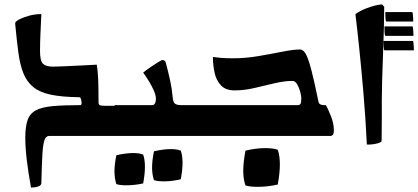

<svg xmlns="http://www.w3.org/2000/svg" viewBox="-20 -618 1902 873"><path d="M456 -137H541V0Q511 0 480.5 0Q450 0 413 0Q376 0 325.5 0Q275 0 204 0Q190 0 183 17Q176 34 173 80.5Q170 127 168 214Q168 223 159 227.5Q150 232 139 233.5Q128 235 121 235Q109 169 102 111.5Q95 54 95 8Q95 -42 105.5 -72Q116 -102 143.5 -116.5Q171 -131 220 -135.5Q269 -140 345 -140Q351 -140 351 -150Q351 -159 347 -170Q346 -176 339 -176Q261 -177 211 -187.5Q161 -198 131.5 -222Q102 -246 86.5 -284.5Q71 -323 63.5 -379Q56 -435 49 -510Q49 -517 54 -521Q59 -525 70 -531Q88 -540 114 -547Q140 -554 168 -554Q166 -510 164 -466.5Q162 -423 162 -385Q162 -341 175.5 -328Q189 -315 221 -315Q234 -315 268.5 -316.5Q303 -318 344.5 -320Q386 -322 420 -324Q425 -294 426.5 -255.5Q428 -217 428 -152Q428 -145 432 -141Q436 -137 456 -137Z M802 -140H860V0H501V-140H672Q680 -140 684.5 -148Q689 -156 689 -169Q689 -184 680 -205Q671 -226 657.5 -248Q644 -270 631 -288Q646 -300 664 -312.5Q682 -325 697 -334Q712 -343 716 -345Q725 -345 729 -341.5Q733 -338 734 -332Q745 -292 753.5 -252.5Q762 -213 765 -177Q767 -152 776.5 -146Q786 -140 802 -140ZM509 219Q501 195 500.5 164Q500 133 509 88Q547 79 579.5 78Q612 77 631 85Q647 130 631 216Q594 224 560 224.5Q526 225 509 219ZM680 201Q672 177 671.5 146Q671 115 680 70Q718 61 750.5 60Q783 59 802 67Q818 112 802 197Q765 206 731 206.5Q697 207 680 201Z M1350 -171Q1350 -182 1345 -201Q1340 -220 1331 -235Q1322 -250 1310 -250Q1273 -250 1228.5 -239.5Q1184 -229 1137.5 -218Q1091 -207 1047 -207Q1006 -207 984.5 -230Q963 -253 955.5 -288Q948 -323 948 -359Q962 -357 983 -355Q1004 -353 1041 -353Q1097 -353 1155.5 -363Q1214 -373 1264 -383Q1314 -393 1344 -393Q1359 -393 1370.5 -372.5Q1382 -352 1395.5 -300.5Q1409 -249 1428 -156Q1430 -146 1437.5 -143Q1445 -140 1452 -140H1462Q1471 -124 1484.5 -90.5Q1498 -57 1498 -26Q1498 -10 1493.5 -5Q1489 0 1484 0H820V-140H1334Q1342 -140 1346 -145.5Q1350 -151 1350 -171ZM1096 225Q1086 196 1086 159Q1086 122 1096 67Q1142 56 1181.5 55.5Q1221 55 1243 63Q1262 117 1243 221Q1200 231 1158 231.5Q1116 232 1096 225Z M1732 -563H1854Q1856 -563 1857 -554Q1858 -545 1858.5 -535Q1859 -525 1859 -520H1737Q1733 -520 1732.5 -537.5Q1732 -555 1732 -563ZM1728 -498H1855Q1857 -498 1858 -489Q1859 -480 1859.5 -470Q1860 -460 1860 -455H1733Q1729 -455 1728.5 -472.5Q1728 -490 1728 -498ZM1724 -432H1857Q1859 -432 1860 -423Q1861 -414 1861.5 -404Q1862 -394 1862 -389H1729Q1725 -389 1724.5 -406.5Q1724 -424 1724 -432Z M1727 -587Q1727 -548 1725.5 -490Q1724 -432 1721.5 -369.5Q1719 -307 1717.5 -251.5Q1716 -196 1716 -161Q1716 -124 1716 -83.5Q1716 -43 1715.5 -13Q1715 17 1715 24Q1711 30 1698 33.5Q1685 37 1671 38.5Q1657 40 1648 39Q1642 -85 1632.5 -195.5Q1623 -306 1613.5 -397.5Q1604 -489 1596 -554Q1616 -568 1640.5 -578Q1665 -588 1686 -593Q1707 -598 1715 -598Q1719 -598 1727 -587Z"/></svg>

Font: Ruwudu
Style: Bold
Weight: 700
Designer: Becca Hirsbrunner Spalinger
Foundry: SIL International
Version: Version 3.000